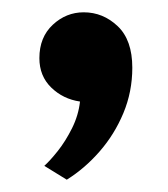

<svg xmlns="http://www.w3.org/2000/svg" viewBox="-20 -151 273 312"><path d="M88.5 141 52 118.5Q61 110.5 73.8 94.5Q86.5 78.5 97 57.5Q107.5 36.5 110 14Q82.5 10 63.2 -8.8Q44 -27.5 44 -56.5Q44 -90.5 65.8 -110.8Q87.5 -131 116 -131Q147.5 -131 171.2 -108.5Q195 -86 195 -41Q195 -2 180.5 32.8Q166 67.5 141.8 95.2Q117.5 123 88.5 141Z"/></svg>

Font: Overpass Medium
Style: Regular
Weight: 500
Designer: Delve Withrington, Dave Bailey, Thomas Jockin
Foundry: Delve Fonts LLC
Version: Version 4.000